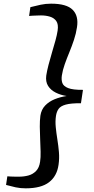

<svg xmlns="http://www.w3.org/2000/svg" viewBox="-20 -868 512 1046"><path d="M258.5 -848Q343 -848 376 -814.5Q409 -781 399.5 -720Q394.5 -685.5 383 -651Q371.5 -616.5 357.8 -583.2Q344 -550 332.8 -518.2Q321.5 -486.5 317 -457Q313.5 -434 319.5 -416.2Q325.5 -398.5 351.2 -388.2Q377 -378 432 -378.5L421 -305.5Q366.5 -306 338.5 -298.2Q310.5 -290.5 299.5 -275.2Q288.5 -260 285 -237Q280.5 -207.5 283.8 -175Q287 -142.5 292.5 -108.5Q298 -74.5 301 -39.8Q304 -5 299 29.5Q290.5 91 247.5 124.5Q204.5 158 120 158Q90.5 158 65.2 152.5Q40 147 13 139.5L20 92.5Q26 93 39.2 93.8Q52.5 94.5 65.5 94.5Q78.5 94.5 84 94.5Q110.5 94.5 134.8 88Q159 81.5 176.5 63.5Q194 45.5 198.5 12.5Q202 -10 201.2 -41.8Q200.5 -73.5 198.8 -108.8Q197 -144 196.8 -177.5Q196.5 -211 200 -237.5Q205 -271 226 -293Q247 -315 278 -327.5Q309 -340 343 -345Q310.5 -350 283.5 -363.5Q256.5 -377 242 -400Q227.5 -423 232 -456.5Q236 -482.5 244.5 -515.2Q253 -548 263.2 -582Q273.5 -616 282 -647Q290.5 -678 294 -701.5Q299 -735.5 286.8 -753Q274.5 -770.5 252.2 -777.2Q230 -784 203.5 -784Q197 -784 183.8 -783.5Q170.5 -783 157.5 -782.5Q144.5 -782 138.5 -781L145.5 -829Q174.5 -836.5 201.5 -842.2Q228.5 -848 258.5 -848Z"/></svg>

Font: Merriweather 24pt Medium
Style: Italic
Weight: 500
Italic angle: -7.8°
Version: Version 2.101